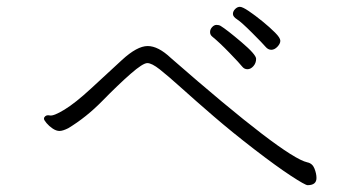

<svg xmlns="http://www.w3.org/2000/svg" viewBox="-20 -660 1040 563"><path d="M663 -619Q663 -627 669.5 -633.5Q676 -640 683.5 -640Q691 -640 709.5 -627.5Q728 -615 749.5 -597.5Q771 -580 786.5 -564.5Q802 -549 802 -540.5Q802 -532 793.5 -523Q785 -514 775.5 -514Q766 -514 758.5 -523Q751 -532 719.5 -563.5Q688 -595 675.5 -603Q663 -611 663 -619ZM602 -553Q596 -558 596 -566Q596 -574 602 -580.5Q608 -587 615 -587Q622 -587 627 -584Q645 -573 688 -536.5Q731 -500 731 -487.5Q731 -475 723 -466Q715 -457 705.5 -457Q696 -457 689.5 -465.5Q683 -474 653 -505Q623 -536 602 -553ZM908 -138Q908 -117 882 -117Q875 -117 833 -144.5Q791 -172 726 -222Q661 -272 606.5 -319Q552 -366 512 -402Q472 -438 448.5 -456.5Q425 -475 412 -475Q399 -475 363 -443.5Q327 -412 280 -364Q233 -316 180 -284Q164 -276 154.5 -276Q145 -276 134.5 -283Q124 -290 116.5 -299Q109 -308 109 -311.5Q109 -315 110 -316Q115 -324 126 -321.5Q137 -319 169 -338.5Q201 -358 247 -400.5Q293 -443 337.5 -484Q382 -525 413 -525Q444 -525 481 -490Q814 -199 881 -184Q896 -181 902 -166Q908 -151 908 -138Z"/></svg>

Font: LXGW WenKai Light
Style: Regular
Weight: 300
Designer: LXGW / Fontworks Inc.
Foundry: LXGW / Fontworks Inc.
Version: Version 1.501; October 10, 2024